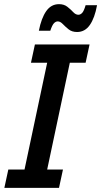

<svg xmlns="http://www.w3.org/2000/svg" viewBox="-20 -904 487 924"><path d="M1 0 20 -88H98L207 -602H129L148 -690H411L392 -602H316L207 -88H283L264 0ZM167 -756Q179 -817 202.5 -850.5Q226 -884 264 -884Q288 -884 304 -871.5Q320 -859 332 -846Q344 -833 357 -833Q367 -833 375.5 -842Q384 -851 392 -879H447Q436 -818 412.5 -784Q389 -750 351 -750Q326 -750 310 -763Q294 -776 282 -788.5Q270 -801 258 -801Q248 -801 239.5 -792Q231 -783 222 -756Z"/></svg>

Font: Radio Canada Condensed Medium
Style: Italic
Weight: 500
Width: 3
Italic angle: -12°
Designer: Charles Daoud, Etienne Aubert Bonn, Alexandre Saumier Demers, Jacques Le Bailly
Foundry: Radio-Canada
Version: Version 2.104; ttfautohint (v1.8.4.7-5d5b);gftools[0.9.28.de